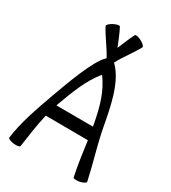

<svg xmlns="http://www.w3.org/2000/svg" viewBox="-257 -1218 1221 1367"><g transform="rotate(30 354.0 -534.5)"><path d="M130 6C143 -85 156 -181 177 -271L524 -269C537 -176 549 -82 569 11C570 19 594 21 622 16C649 10 670 -2 668 -11C640 -143 598 -273 573 -407C545 -560 511 -739 414 -836C412 -838 410 -840 408 -841C409 -842 409 -842 410 -843C445 -910 494 -969 530 -1036C534 -1044 517 -1061 492 -1074C468 -1087 444 -1092 440 -1084C416 -1039 398 -991 378 -944C358 -991 341 -1039 317 -1084C312 -1092 289 -1087 264 -1074C239 -1061 223 -1044 227 -1036C262 -969 311 -910 347 -843L348 -841C346 -840 344 -838 342 -836C274 -768 199 -561 145 -412C97 -279 47 -137 30 -6C29 3 50 12 78 16C106 19 129 15 130 6ZM212 -388C255 -506 300 -627 378 -723C451 -629 481 -511 503 -393C505 -386 506 -378 507 -371L206 -372C208 -378 210 -383 212 -388Z"/></g></svg>

Font: Nupuram Medium
Style: Regular
Weight: 500
Designer: Santhosh Thottingal (santhosh.thottingal@gmail.com)
Foundry: SMC
Version: Version 1.000